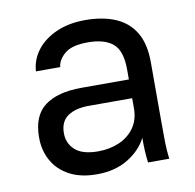

<svg xmlns="http://www.w3.org/2000/svg" viewBox="-67 -608 698 686"><g transform="rotate(-10 282.5 -265.0)"><path d="M231 10Q173 10 132.5 -11.5Q92 -33 71 -70.5Q50 -108 50 -155Q50 -234 96.5 -269Q143 -304 230 -304H402V-340Q402 -408 371.5 -434Q341 -460 280 -460Q223 -460 197 -438.5Q171 -417 168 -390H80Q83 -433 109 -466.5Q135 -500 180 -520Q225 -540 285 -540Q348 -540 394 -520.5Q440 -501 465 -459.5Q490 -418 490 -350V-135Q490 -93 490.5 -61.5Q491 -30 495 0H418Q415 -23 414 -43.5Q413 -64 413 -90Q392 -48 345 -19Q298 10 231 10ZM250 -70Q292 -70 326.5 -85Q361 -100 381.5 -129Q402 -158 402 -200V-236H245Q196 -236 168 -216.5Q140 -197 140 -155Q140 -118 166.5 -94Q193 -70 250 -70Z"/></g></svg>

Font: Golos Text
Style: Regular
Weight: 400
Designer: A.Korolkova, Vitaly Kuzmin
Foundry: ParaType Ltd
Version: Version 2.004